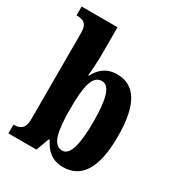

<svg xmlns="http://www.w3.org/2000/svg" viewBox="-183 -873 915 996"><g transform="rotate(30 274.5 -375.0)"><path d="M344 10C453 10 513 -76 513 -270C513 -463 455 -548 349 -548C287 -548 248 -514 225 -468H221C224 -499 228 -553 228 -589V-760H13V-707H17C52 -707 79 -697 79 -641V-123C79 -62 47 -53 18 -53H13V0H181L210 -78H216C240 -26 280 10 344 10ZM299 -62C243 -62 227 -136 227 -271C227 -408 243 -478 298 -478C345 -478 365 -411 365 -272C365 -136 345 -62 299 -62Z"/></g></svg>

Font: Noto Serif Bengali ExtraCondensed ExtraBold
Style: Regular
Weight: 800
Width: 2
Designer: Juan Bruce, Universal Thirst, Indian Type Foundry and the Monotype Design Team.
Foundry: Monotype Imaging Inc.
Version: Version 2.003